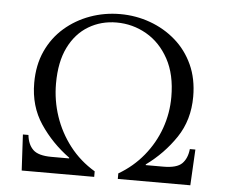

<svg xmlns="http://www.w3.org/2000/svg" viewBox="-50 -737 935 794"><g transform="rotate(5 418.0 -340.0)"><path d="M753 -149H776L768 0H467V-23Q527 -58 570 -110.5Q613 -163 635.5 -226Q658 -289 658 -357Q658 -450 623 -514Q588 -578 530.5 -611Q473 -644 406 -644Q342 -644 290 -613Q238 -582 208 -521.5Q178 -461 178 -371Q178 -301 200 -235.5Q222 -170 264.5 -115Q307 -60 369 -23V0H68L60 -149H83Q87 -110 109 -88.5Q131 -67 186 -67H259V-70Q186 -123 137 -196Q88 -269 88 -366Q88 -440 114.5 -498Q141 -556 187.5 -596.5Q234 -637 293.5 -658.5Q353 -680 418 -680Q483 -680 542.5 -658.5Q602 -637 648.5 -596.5Q695 -556 721.5 -498Q748 -440 748 -366Q748 -269 699 -196Q650 -123 577 -70V-67H650Q706 -67 727.5 -88.5Q749 -110 753 -149Z"/></g></svg>

Font: Bona Nova
Style: Regular
Weight: 400
Designer: Mateusz Machalski
Foundry: Capitalics
Version: Version 4.001; ttfautohint (v1.8.3)